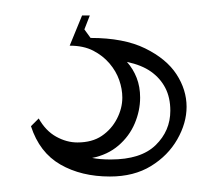

<svg xmlns="http://www.w3.org/2000/svg" viewBox="-20 -13 281 248"><path d="M122 215Q85 215 58 199.5Q31 184 20 150L30 140Q39 156 52.5 163.5Q66 171 80 171Q99 171 111.5 162.5Q124 154 131 140.5Q138 127 138 113Q138 102 134 90.5Q130 79 121.5 69Q113 59 100.5 52.5Q88 46 70 46L86 7H96L89 25L97 36Q140 36 167.5 49.5Q195 63 208 83Q221 103 221 125Q221 146 209 167Q197 188 175 201.5Q153 215 122 215ZM123 193Q162 193 181 174.5Q200 156 200 130Q200 113 193.5 100.5Q187 88 175 79.5Q163 71 144 67Q152 76 156.5 87.5Q161 99 161 113Q161 130 154 146.5Q147 163 133 175Q119 187 99 191Q104 192 110 192.5Q116 193 123 193Z"/></svg>

Font: Kalnia Glaze Thin
Style: Regular
Weight: 100
Version: Version 1.110